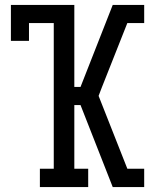

<svg xmlns="http://www.w3.org/2000/svg" viewBox="-20 -755 640 775"><path d="M141 0V-74H197V-662H97V-590H24V-735H280V-404H305L435 -735H562V-662H494L391 -402L378 -368L494 -74H562V0H435L305 -331H280V-74H336V0Z"/></svg>

Font: Iosevka Curly Slab Extended
Style: Regular
Weight: 400
Width: 7
Monospace: yes
Designer: Belleve Invis
Foundry: Belleve Invis
Version: Version 11.1.0; ttfautohint (v1.8.3)